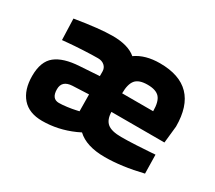

<svg xmlns="http://www.w3.org/2000/svg" viewBox="-103 -710 1033 922"><g transform="rotate(30 414.0 -249.5)"><path d="M569 -111Q605 -111 651.5 -113.5Q698 -116 726 -118L754 -120L756 -16Q641 12 548 12Q446 12 395 -36L372 -25Q288 12 201 12Q128 12 90 -31.5Q52 -75 52 -152Q52 -232 95.5 -266.5Q139 -301 226 -306L334 -313V-338Q334 -358 320 -370.5Q306 -383 284 -383Q251 -383 202.5 -380.5Q154 -378 122 -375L90 -372L86 -489Q219 -511 292 -511Q378 -511 421 -474Q473 -511 554 -511Q772 -511 772 -286L762 -192H468Q469 -149 492 -130Q515 -111 569 -111ZM228 -103Q246 -103 272.5 -106.5Q299 -110 316 -114L334 -118Q334 -134 333.5 -165Q333 -196 333 -211L243 -207Q187 -204 187 -156Q187 -103 228 -103ZM468 -295H640Q640 -348 620.5 -370Q601 -392 554 -392Q506 -392 487 -369Q468 -346 468 -295Z"/></g></svg>

Font: TitilliumText22L Xb
Style: Bold
Weight: 400
Designer: Campivisivi
Foundry: Campivisivi
Version: 1.000